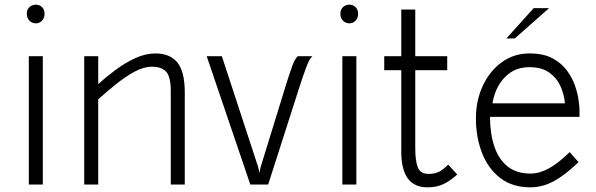

<svg xmlns="http://www.w3.org/2000/svg" viewBox="-20 -791 2554 823"><path d="M134 -691Q117.5 -691 106.2 -702.2Q95 -713.5 95 -732Q95 -750 106.2 -760.5Q117.5 -771 134 -771Q149 -771 160 -760.5Q171 -750 171 -732Q171 -713.5 160 -702.2Q149 -691 134 -691ZM103.5 0V-550H163.5V0Z M341 0V-550H401V-430.5Q435 -461.5 476 -491.8Q517 -522 560.5 -542Q604 -562 646 -562Q708.5 -562 740.2 -523.2Q772 -484.5 772 -395V0H712V-400Q712 -462.5 692 -483.8Q672 -505 632 -505Q596 -505 556.8 -483.8Q517.5 -462.5 477.8 -430.5Q438 -398.5 401 -365.5V0Z M1053 0 866 -550H931L1085.5 -78.5Q1087 -73.5 1089 -65.5Q1091 -57.5 1092 -49Q1093 -57.5 1095 -65.8Q1097 -74 1098.5 -79L1209 -437.5Q1223.5 -483.5 1233.8 -511.2Q1244 -539 1256.5 -550H1319Q1306 -539 1292.5 -502.2Q1279 -465.5 1264.5 -421L1129.5 0Z M1478 -691Q1461.5 -691 1450.2 -702.2Q1439 -713.5 1439 -732Q1439 -750 1450.2 -760.5Q1461.5 -771 1478 -771Q1493 -771 1504 -760.5Q1515 -750 1515 -732Q1515 -713.5 1504 -702.2Q1493 -691 1478 -691ZM1447.5 0V-550H1507.5V0Z M1812 12Q1700 12 1700 -141V-490H1627V-550H1700V-750H1760V-550H1897V-490H1760V-156Q1760 -101.5 1771 -73.5Q1782 -45.5 1817 -45.5Q1844 -45.5 1862.5 -55Q1881 -64.5 1901 -85.5L1940 -43Q1910 -16 1881 -2Q1852 12 1812 12Z M2254 12Q2176 12 2124 -28.2Q2072 -68.5 2046 -135.8Q2020 -203 2020 -284Q2020 -359.5 2049.2 -422.8Q2078.5 -486 2130.5 -524Q2182.5 -562 2250 -562Q2309.5 -562 2348.5 -541Q2387.5 -520 2410.8 -488Q2434 -456 2445.5 -421.5Q2457 -387 2460.5 -359.2Q2464 -331.5 2464 -320V-290H2080.5Q2080.5 -218.5 2098.8 -163.8Q2117 -109 2155.2 -78Q2193.5 -47 2254 -47Q2293 -47 2333.8 -69.8Q2374.5 -92.5 2422 -139L2460 -96Q2414 -52.5 2378.5 -29.2Q2343 -6 2313 3Q2283 12 2254 12ZM2091 -348H2401.5Q2398.5 -386 2382.5 -421.5Q2366.5 -457 2334.2 -480Q2302 -503 2250 -503Q2201.5 -503 2168 -480Q2134.5 -457 2115.5 -421.5Q2096.5 -386 2091 -348ZM2150.5 -626 2267.5 -756H2333.5L2186.5 -626Z"/></svg>

Font: Junction Light
Style: Regular
Weight: 300
Designer: Caroline Hadilaksono
Foundry: Caroline Hadilaksono, Tyler Finck, The League of Moveable Type
Version: Version 2.000; ttfautohint (v1.8.3)